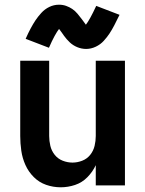

<svg xmlns="http://www.w3.org/2000/svg" viewBox="-20 -788 616 816"><path d="M238 8Q269 8 299 -2Q329 -12 351.5 -35Q374 -58 387 -86V0H511V-530H387V-210Q387 -189 382 -168Q377 -147 363.5 -130Q350 -113 329.5 -105Q309 -97 288 -97Q267 -97 246.5 -105Q226 -113 212.5 -130Q199 -147 194 -168Q189 -189 189 -210V-530H66V-210Q66 -179 70.5 -147.5Q75 -116 88 -87Q101 -58 123.5 -35.5Q146 -13 176 -2.5Q206 8 238 8ZM346 -580Q367 -580 387 -589.5Q407 -599 421 -614.5Q435 -630 445 -645Q455 -660 465.5 -680Q476 -700 488 -725L389 -763Q375 -733 364 -713Q353 -693 345 -683Q337 -694 328.5 -705.5Q320 -717 309.5 -729.5Q299 -742 287 -750Q275 -758 261 -763Q247 -768 231 -768Q209 -768 189.5 -758.5Q170 -749 155.5 -733Q141 -717 131 -702Q121 -687 110.5 -667.5Q100 -648 89 -623L188 -585Q201 -615 212 -635Q223 -655 231 -665Q236 -659 241.5 -651Q247 -643 252 -636Q257 -629 263.5 -621.5Q270 -614 277 -607.5Q284 -601 292 -596Q300 -591 308.5 -587.5Q317 -584 326.5 -582Q336 -580 346 -580Z"/></svg>

Font: Iosevka Sparkle
Style: Bold
Weight: 700
Designer: Belleve Invis
Foundry: Belleve Invis
Version: Version 4.5.0; ttfautohint (v1.8.3)